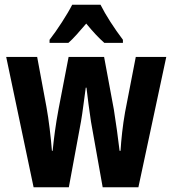

<svg xmlns="http://www.w3.org/2000/svg" viewBox="-20 -786 725 806"><path d="M402 -766H283C264 -728 219 -658 188 -619V-606H267C287 -623 313 -653 342 -687C370 -653 395 -626 418 -606H496V-619C459 -668 424 -722 402 -766ZM362 -275 411 0H561L678 -547H550L505 -315C495 -259 489 -201 486 -153H482C476 -206 467 -268 458 -326L417 -547H268L226 -329C213 -260 206 -203 201 -153H198C193 -214 185 -282 175 -337L136 -547H6L121 0H269L320 -276C327 -315 333 -370 340 -418H343C348 -375 355 -320 362 -275Z"/></svg>

Font: Noto Sans Ethiopic ExtraCondensed
Style: Bold
Weight: 700
Width: 2
Designer: Monotype Design Team
Foundry: Monotype Imaging Inc.
Version: Version 2.102